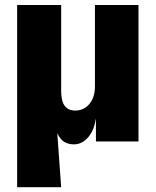

<svg xmlns="http://www.w3.org/2000/svg" viewBox="-20 -568 627 771"><path d="M48.8 -547.9H225.6V-204.1Q225.6 -162.1 239.7 -143.1Q253.9 -124 282.2 -124Q316.4 -124 338.9 -150.4Q361.3 -176.8 361.3 -222.7V-547.9H536.1V0H365.2V-88.9H364.3Q357.4 -43 333 -15.6Q308.6 11.7 277.3 11.7Q252.9 11.7 236.8 1Q220.7 -9.8 210 -33.2L225.6 183.6H48.8Z"/></svg>

Font: Min Sans Black
Style: Regular
Weight: 900
Designer: Jinseong-Kim, NotoSansCJK, Nunito
Foundry: Jinseong-Kim
Version: Version 1.000